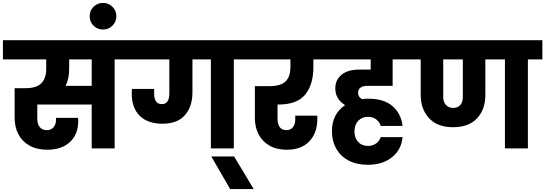

<svg xmlns="http://www.w3.org/2000/svg" viewBox="-37 -1015 3729 1313"><path d="M845 -609H747V0H590V-300H218V-202Q218 -168 234.5 -146.5Q251 -125 283 -125Q313 -125 329.5 -145Q346 -165 346 -196V-209H497Q498 -200 498 -187Q498 -97 441.5 -44Q385 9 286 9Q215 9 164.5 -19.5Q114 -48 88.5 -97.5Q63 -147 63 -210V-412H137Q214 -412 246.5 -446.5Q279 -481 279 -543V-609H-17V-740H845ZM590 -609H436V-543Q436 -478 412 -428H590Z M759 -904Q759 -866 732 -839.5Q705 -813 667 -813Q629 -813 602.5 -839.5Q576 -866 576 -904Q576 -942 602.5 -968.5Q629 -995 667 -995Q705 -995 732 -968.5Q759 -942 759 -904Z M1660 -740V-609H1562V0H1405V-609H1279V-383Q1279 -287 1228 -228Q1177 -169 1074 -169Q974 -169 919 -222.5Q864 -276 864 -375Q864 -397 865 -407H1017V-376Q1017 -303 1070 -303Q1121 -303 1121 -377V-609H811V-740Z M1537 278 1408 55H1564L1698 278Z M1861 -300V-200Q1861 -166 1876 -145.5Q1891 -125 1922 -125Q1950 -125 1966 -145Q1982 -165 1982 -196V-224H2133V-201Q2133 -105 2078 -48Q2023 9 1925 9Q1855 9 1805.5 -19.5Q1756 -48 1731 -97Q1706 -146 1706 -208V-426H1807Q1884 -426 1916.5 -459Q1949 -492 1949 -556V-609H1626V-740H2191V-609H2106V-556Q2106 -437 2050.5 -368.5Q1995 -300 1866 -300Z M2474 -428Q2447 -428 2429.5 -416.5Q2412 -405 2412 -380Q2412 -351 2439 -337Q2460 -340 2483 -340Q2589 -340 2647.5 -289Q2706 -238 2716 -154H2566Q2560 -179 2537 -197.5Q2514 -216 2479 -216Q2439 -216 2413 -189Q2387 -162 2387 -117Q2387 -71 2412.5 -44Q2438 -17 2479 -17Q2512 -17 2535.5 -34.5Q2559 -52 2566 -77H2716Q2708 9 2643.5 60.5Q2579 112 2479 112Q2404 112 2348.5 83.5Q2293 55 2263 2.5Q2233 -50 2233 -120Q2233 -178 2256.5 -223Q2280 -268 2323 -296Q2256 -337 2256 -411Q2256 -470 2299.5 -504.5Q2343 -539 2418 -539H2498V-609H2157V-740H2776V-609H2648V-428Z M3672 -609H3573V0H3416V-609H3282V-365Q3282 -266 3225 -205.5Q3168 -145 3061 -145Q2954 -145 2897 -207Q2840 -269 2840 -365V-609H2742V-740H3672ZM3128 -609H2994V-351Q2994 -318 3012.5 -297.5Q3031 -277 3062 -277Q3094 -277 3111 -297Q3128 -317 3128 -351Z"/></svg>

Font: Fz Poppins
Style: Bold
Weight: 700
Designer: Ninad Kale (Devanagari), Jonny Pinhorn (Latin)
Foundry: Indian Type Foundry
Version: Vit hóa bi Vntype.Com & FontZin.Com